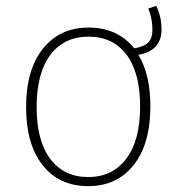

<svg xmlns="http://www.w3.org/2000/svg" viewBox="-20 -625 609 655"><path d="M531 -524Q531 -452 452 -438Q493 -371 493 -262Q493 -134 436 -62Q379 10 281 10Q182 10 125.5 -61.5Q69 -133 69 -259Q69 -387 126.5 -459Q184 -531 282 -531Q381 -531 438 -460Q472 -466 486 -480.5Q500 -495 500 -524Q500 -561 486 -596L513 -605Q531 -569 531 -524ZM281 -21Q363 -21 410.5 -83Q458 -145 458 -262Q458 -377 411.5 -438.5Q365 -500 282 -500Q199 -500 152 -438Q105 -376 105 -259Q105 -145 151.5 -83Q198 -21 281 -21Z"/></svg>

Font: Fira Sans UltraLight
Style: Regular
Weight: 200
Designer: Carrois Corporate & Edenspiekermann AG
Foundry: Carrois Corporate GbR & Edenspiekermann AG
Version: Version 4.106;PS 004.106;hotconv 1.0.70;makeotf.lib2.5.58329